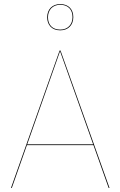

<svg xmlns="http://www.w3.org/2000/svg" viewBox="-20 -930 596 950"><path d="M278.1 -779.9C317.9 -779.9 342.7 -806.4 342.7 -845.3C342.7 -883.3 319.8 -909.8 278.1 -909.8C238.2 -909.8 213.4 -883.3 213.4 -844.4C213.4 -806.4 236.4 -779.9 278.1 -779.9ZM278.1 -906.3C316.9 -906.3 338.8 -882.4 338.8 -845.3C338.8 -809.2 316 -783.5 278.1 -783.5C239.2 -783.5 217.4 -807.3 217.4 -844.4C217.4 -880.6 240.1 -906.3 278.1 -906.3ZM517.6 0H521.9L279.4 -680.1H274.9L34.3 0H38.4L113.2 -212H442.3ZM114.6 -215.9 277.1 -676.5 440.9 -215.9Z"/></svg>

Font: Fira Sans Four
Style: Regular
Weight: 100
Designer: Carrois Corporate & Edenspiekermann AG
Foundry: Carrois Corporate GbR & Edenspiekermann AG
Version: Version 4.203;PS 004.203;hotconv 1.0.88;makeotf.lib2.5.64775